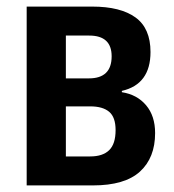

<svg xmlns="http://www.w3.org/2000/svg" viewBox="-20 -563 528 583"><path d="M437 -405Q437 -307 350 -287V-283Q396 -276 423.5 -243.5Q451 -211 451 -159Q451 -84 405 -42Q359 0 262 0H61V-543H260Q346 -543 391.5 -510Q437 -477 437 -405ZM319 -392Q319 -455 251 -455H180V-325H250Q319 -325 319 -392ZM331 -168Q331 -207 311.5 -223.5Q292 -240 254 -240H180V-88H254Q292 -88 311.5 -107Q331 -126 331 -168Z"/></svg>

Font: Avrile Sans Condensed SemiBold
Style: Regular
Weight: 600
Width: 3
Designer: Monotype Design Team
Foundry: Monotype Imaging Inc.
Version: Version 2.001;September 10, 2019;FontCreator 11.5.0.2425 64-